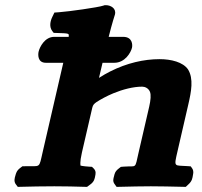

<svg xmlns="http://www.w3.org/2000/svg" viewBox="-20 -718 780 740"><path d="M351.8 -324.5C368.8 -335.6 392.4 -348.3 416.9 -358.5C453.8 -373.7 494 -384 528 -384C538.8 -384 552.2 -378.1 557.9 -364.3C562.6 -352.8 560.9 -332.1 554.9 -306.3L514.3 -130.6C499 -64 508.6 -79.6 457.5 -75.8L445.9 -74.9L436.9 -67.9C422.4 -56.7 421.5 -46.7 419.5 -38.8C417.3 -30.2 412.8 -19.1 422.8 -7L429.4 2.3L443.1 2C482.8 1 523.9 0 561.5 0C596.5 0 641.2 1 684 2L696 2.3L705.8 -7C721 -20.2 721.8 -32.9 723.5 -42.5C724.7 -49.9 727.6 -58.9 720.3 -69.5L715.2 -76.8L705 -77.6C651.2 -81.8 649.3 -70.4 663.9 -133.9L705.7 -315.1C717.3 -365.1 726.7 -414.6 704.8 -450.3C685.3 -478.8 639.5 -490 595.1 -490C535 -490 469.1 -475.2 404.5 -442.5C389.7 -435 377.5 -428 361.5 -417.8L375.2 -476H420.4C462.3 -476 484.5 -516 488.7 -534C491.2 -544.9 490.9 -576 454.7 -576H398.9C412.1 -629.1 422.6 -660.7 422.6 -660.7L423 -661.9L423.2 -663C428.6 -686.3 405.8 -698 388.7 -698H383.3L377.9 -696.2C356.8 -689.2 245.8 -673.7 208 -670.9L189.7 -669.6L181.3 -652.1C174 -637 168.8 -614.8 181.5 -598.3L186.9 -591.3L196.8 -591C251.2 -589.5 245.2 -588.8 244.8 -576H189C152.6 -576 132.9 -536.7 128.8 -519C126.5 -509.1 123.7 -476 156.9 -476H223.9L144.8 -133.4C129.3 -66.1 138 -79 76.3 -77.3L66.3 -77.1L57.9 -70.7C43.6 -60.1 41.6 -49.3 39.4 -41.7C36.7 -32.2 31.6 -18.1 42.8 -5.3L48.6 2.3L59.4 2C98.7 1 141.8 0 189.5 0C232.7 0 269.9 1 303.3 2L315.4 2.3L325.7 -5.3C343.8 -17.4 345.1 -30.5 346.8 -39.4C348.3 -47.3 351.7 -58.4 340.5 -69.2L334.5 -75L324.3 -75.6C298.9 -77.2 290.4 -79.8 290.4 -79.8C290.4 -79.8 286.7 -91.2 295.8 -130.5L335.6 -302.6C338.2 -314.1 343.1 -318.2 351.8 -324.5Z"/></svg>

Font: Linux Libertine Mono O 
Style: Mono Bold Oblique
Weight: 400
Italic angle: -13°
Designer: Philipp H. Poll
Foundry: Philipp H. Poll
Version: Version 5.1.7